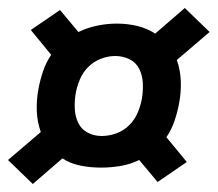

<svg xmlns="http://www.w3.org/2000/svg" viewBox="-22 -580 544 480"><path d="M60 -120 -2 -180 80 -250Q71 -275 70 -302.5Q69 -330 74 -357Q78 -379 85.5 -401.5Q93 -424 106 -443L55 -505L128 -555L174 -500Q197 -511 221.5 -516Q246 -521 270 -521Q297 -521 321.5 -515Q346 -509 366 -496L440 -560L502 -500L420 -430Q429 -405 430 -377.5Q431 -350 426 -323Q422 -301 414.5 -278.5Q407 -256 394 -237L445 -175L372 -125L326 -180Q303 -169 279 -165Q255 -161 231 -161H230Q230 -161 230 -161Q230 -161 230 -161Q204 -161 179 -166Q154 -171 134 -184ZM232 -240Q250 -240 268.5 -246.5Q287 -253 301 -267Q315 -281 322.5 -299Q330 -317 333 -335Q336 -354 335 -373Q334 -392 326 -408Q318 -424 301.5 -432Q285 -440 266 -440Q248 -440 230 -433Q212 -426 198.5 -412.5Q185 -399 177.5 -381Q170 -363 167 -345Q164 -326 165 -307.5Q166 -289 173.5 -273Q181 -257 197 -248.5Q213 -240 232 -240Z"/></svg>

Font: Iosevka Slab Heavy Oblique
Style: Regular
Weight: 900
Italic angle: -9°
Monospace: yes
Designer: Belleve Invis
Foundry: Belleve Invis
Version: Version 11.1.1; ttfautohint (v1.8.3)